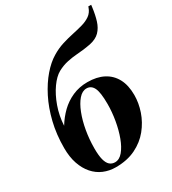

<svg xmlns="http://www.w3.org/2000/svg" viewBox="-208 -973 984 1096"><g transform="rotate(-30 284.5 -425.0)"><path d="M569 -862 567 -846Q561 -799 549.5 -762.5Q538 -726 515 -702.5Q492 -679 450 -670Q439.5 -668 427.8 -666.2Q416 -664.5 403 -662.5Q384.5 -660 356 -658Q327.5 -656 294 -649Q260.5 -642 227 -624Q195.5 -606.5 165.2 -564Q135 -521.5 114.2 -463.5Q93.5 -405.5 90 -341Q115.5 -383 150.2 -416.8Q185 -450.5 230 -470.5Q275 -490.5 329 -490.5Q390.5 -490.5 434.2 -467.8Q478 -445 501.5 -401.2Q525 -357.5 525 -293Q525 -240.5 506.8 -187Q488.5 -133.5 452 -88.2Q415.5 -43 359.5 -15.5Q303.5 12 228 12Q185.5 12 148.8 -3.5Q112 -19 84.8 -50Q57.5 -81 42 -126.2Q26.5 -171.5 26.5 -230.5Q26.5 -320 45.5 -397.8Q64.5 -475.5 96.5 -538.5Q128.5 -601.5 167.8 -647Q207 -692.5 248 -717Q285 -739.5 322.8 -751.2Q360.5 -763 396.5 -770.5Q432.5 -778 463 -786.8Q493.5 -795.5 515.8 -811.2Q538 -827 548 -855.5L550 -862ZM306.5 -462Q278.5 -462 254.8 -434.8Q231 -407.5 213 -361.5Q195 -315.5 185 -258.5Q175 -201.5 175 -142Q175 -96 182.2 -68Q189.5 -40 203.8 -27.5Q218 -15 238.5 -15Q267 -15 290.5 -43Q314 -71 331 -116.8Q348 -162.5 357.5 -217.5Q367 -272.5 367 -326Q367 -402 352 -432Q337 -462 306.5 -462Z"/></g></svg>

Font: Merriweather 144pt ExtraBold
Style: Italic
Weight: 800
Italic angle: -7.8°
Version: Version 2.101